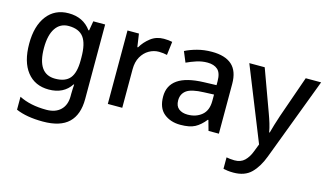

<svg xmlns="http://www.w3.org/2000/svg" viewBox="-90 -835 2304 1361"><g transform="rotate(15 1061.5 -154.5)"><path d="M269 -549Q376 -549 434 -469H439L451 -539H538V8Q538 123 477 181.5Q416 240 289 240Q169 240 91 206V111Q132 132 182 142.5Q232 153 291 153Q358 153 395.5 116.5Q433 80 433 15V-4Q433 -16 434 -38Q435 -60 436 -71H432Q379 10 270 10Q168 10 110.5 -63Q53 -136 53 -269Q53 -399 110.5 -474Q168 -549 269 -549ZM292 -462Q230 -462 196 -411.5Q162 -361 162 -267Q162 -76 294 -76Q369 -76 402.5 -117Q436 -158 436 -248V-269Q436 -371 402 -416.5Q368 -462 292 -462Z M967 -549Q1001 -549 1029 -543L1017 -444Q1005 -447 989 -449Q973 -451 957 -451Q919 -451 885 -431.5Q851 -412 829.5 -374.5Q808 -337 808 -283V0H702V-539H786L800 -443H805Q830 -486 871 -517.5Q912 -549 967 -549Z M1320 -548Q1418 -548 1467.5 -503.5Q1517 -459 1517 -365V0H1441L1420 -75H1416Q1381 -31 1342.5 -10.5Q1304 10 1236 10Q1163 10 1115 -29.5Q1067 -69 1067 -153Q1067 -234 1129.5 -277.5Q1192 -321 1321 -325L1412 -328V-356Q1412 -417 1385 -441.5Q1358 -466 1309 -466Q1269 -466 1230.5 -453.5Q1192 -441 1158 -425L1126 -502Q1163 -521 1213 -534.5Q1263 -548 1320 -548ZM1339 -256Q1247 -253 1212 -227Q1177 -201 1177 -154Q1177 -112 1202 -92.5Q1227 -73 1267 -73Q1329 -73 1370.5 -107.5Q1412 -142 1412 -212V-259Z M1596 -539H1709L1821 -232Q1834 -197 1844 -164Q1854 -131 1859 -101H1863Q1869 -125 1880 -161Q1891 -197 1903 -233L2010 -539H2123L1894 67Q1864 147 1817 193.5Q1770 240 1687 240Q1663 240 1644.5 237.5Q1626 235 1613 232V148Q1624 150 1639.5 152Q1655 154 1672 154Q1718 154 1745.5 127.5Q1773 101 1789 59L1812 0Z"/></g></svg>

Font: Noto Sans Thai Looped Medium
Style: Regular
Weight: 500
Designer: Sasikarn Vongin, Ben Mitchell
Foundry: The Fontpad Ltd
Version: Version 1.001; ttfautohint (v1.8.4.7-5d5b)